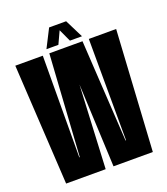

<svg xmlns="http://www.w3.org/2000/svg" viewBox="-132 -807 782 899"><g transform="rotate(-20 259.0 -357.0)"><path d="M42.5 0 7.6 -600H144.6L142.4 -94.4H144.9L177.1 -600H268.9L239.5 0ZM278.6 0 251.4 -600H342.4L372.9 -94.4H375.4L373.9 -600H510.1L474.5 0ZM171.1 -622.8 217.6 -714.2H302.4L348.1 -622.8H288.1L259.4 -685L230.6 -622.8Z"/></g></svg>

Font: Anybody UltraCondensed Thin
Style: Regular
Weight: 100
Width: 1
Designer: Tyler Finck
Foundry: Etcetera Type Company
Version: Version 1.110